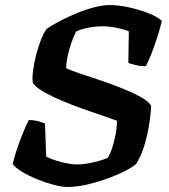

<svg xmlns="http://www.w3.org/2000/svg" viewBox="-20 -740 667 760"><path d="M248 0Q225 0 192.5 -8.5Q160 -17 127 -30.5Q94 -44 67.5 -60Q41 -76 30 -91Q36 -117 47.5 -151Q59 -185 72 -216.5Q85 -248 94 -265Q113 -265 130.5 -260.5Q148 -256 158 -251L163 -120Q178 -112 200 -105Q222 -98 245 -93.5Q268 -89 286 -89Q305 -89 327.5 -93Q350 -97 371.5 -103Q393 -109 406 -115Q415 -128 421.5 -147Q428 -166 433 -186.5Q438 -207 440.5 -226.5Q443 -246 443 -262Q428 -268 400 -277.5Q372 -287 337 -299Q302 -311 265.5 -325Q229 -339 196.5 -354Q164 -369 141 -384Q118 -399 110 -412Q107 -432 111 -462Q115 -492 123.5 -524.5Q132 -557 143 -584.5Q154 -612 165 -626Q187 -641 218.5 -657.5Q250 -674 285.5 -688.5Q321 -703 354.5 -711.5Q388 -720 413 -720Q449 -720 490 -711Q531 -702 567 -688Q603 -674 621 -657Q617 -641 609.5 -615.5Q602 -590 592.5 -563Q583 -536 573.5 -513Q564 -490 557 -478Q535 -478 516.5 -482.5Q498 -487 488 -491L490 -616Q471 -624 441 -630Q411 -636 386 -636Q372 -636 353 -634Q334 -632 315.5 -627.5Q297 -623 281 -615Q271 -595 262 -569Q253 -543 247.5 -517Q242 -491 242 -470Q258 -462 293.5 -450Q329 -438 373 -423.5Q417 -409 459.5 -392Q502 -375 534.5 -357.5Q567 -340 578 -322Q577 -287 570 -244.5Q563 -202 550.5 -161.5Q538 -121 519 -91Q507 -80 477.5 -64.5Q448 -49 408.5 -34.5Q369 -20 327 -10Q285 0 248 0Z"/></svg>

Font: Texturina Medium 12pt
Style: Bold Italic
Weight: 700
Italic angle: -11°
Version: Version 1.002